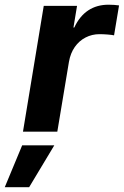

<svg xmlns="http://www.w3.org/2000/svg" viewBox="-84 -554 521 808"><path d="M12.7 0 100.1 -529.3H240.2L225.1 -438H228.5Q251 -486.3 287.4 -510.3Q323.7 -534.2 372.6 -534.2Q384.8 -534.2 396.2 -533.4Q407.7 -532.7 417 -531.2L396 -405.3Q387.2 -407.2 369.4 -408.7Q351.6 -410.2 334.5 -410.2Q303.2 -410.2 276.1 -396.2Q249 -382.3 230.7 -356.2Q212.4 -330.1 206.1 -293.5L157.2 0ZM-64 233.9 9.3 57.6H144.5L38.6 233.9Z"/></svg>

Font: Inter 24pt
Style: Bold Italic
Weight: 700
Italic angle: -9.3988°
Version: Version 4.001;git-66647c0bb